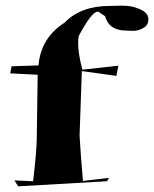

<svg xmlns="http://www.w3.org/2000/svg" viewBox="-20 -727 544 678"><path d="M44 -69 31 -90 97 -87Q110 -197 110 -248L113 -463L16 -468L21 -493L116 -496Q124 -593 208 -647Q265 -706 367 -706L409 -707Q445 -707 465 -698Q504 -685 504 -659Q504 -638 486 -628Q468 -618 450 -618L426 -619Q365 -619 351 -670L331 -683Q329 -686 325 -686Q304 -686 258 -600Q256 -588 256 -575Q256 -536 271 -481L398 -495L391 -459L269 -476L261 -248Q265 -177 273 -88L365 -99L358 -87Z"/></svg>

Font: Xiangcui Kesong Xiangcui Kesong
Style: Regular
Weight: 400
Version: Version 1.501;March 28, 2024;FontCreator 14.0.0.2814 64-bit